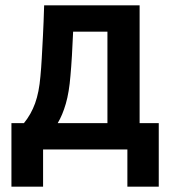

<svg xmlns="http://www.w3.org/2000/svg" viewBox="-20 -562 640 722"><path d="M23 140V-99H70Q97 -132 112 -173.5Q127 -215 132 -275Q135 -306 137 -342.5Q139 -379 141.5 -427Q144 -475 146 -542H505V-99H577V140H459V0H142V140ZM245 -278Q240 -215 227.5 -172Q215 -129 197 -99H384V-443H255Q253 -395 250.5 -353Q248 -311 245 -278Z"/></svg>

Font: Noto Sans Mono SemiBold
Style: Regular
Weight: 600
Designer: Monotype Design Team
Foundry: Monotype Imaging Inc.
Version: Version 2.014; ttfautohint (v1.8.4.7-5d5b)